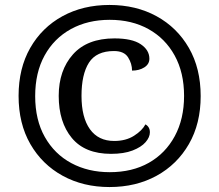

<svg xmlns="http://www.w3.org/2000/svg" viewBox="-20 -745 885 775"><path d="M422 10Q316 10 233 -35.5Q150 -81 102.5 -163.5Q55 -246 55 -358Q55 -469 102 -551.5Q149 -634 232 -679.5Q315 -725 422 -725Q529 -725 612 -679.5Q695 -634 742.5 -551.5Q790 -469 790 -357Q790 -246 742.5 -163.5Q695 -81 612 -35.5Q529 10 422 10ZM428 -124Q323 -124 270 -188Q217 -252 217 -358Q217 -461 274.5 -525.5Q332 -590 442 -590Q513 -590 548 -566.5Q583 -543 583 -508Q583 -486 562.5 -473Q542 -460 513 -460Q513 -488 497 -513.5Q481 -539 440 -539Q369 -539 339 -492Q309 -445 309 -358Q309 -271 343 -223.5Q377 -176 441 -176Q488 -176 521 -197Q554 -218 567 -243Q585 -233 585 -211Q585 -191 567.5 -171Q550 -151 515 -137.5Q480 -124 428 -124ZM423 -50Q514 -50 581 -88Q648 -126 685.5 -195.5Q723 -265 723 -358Q723 -452 685 -521Q647 -590 579.5 -627.5Q512 -665 423 -665Q334 -665 266 -627.5Q198 -590 160 -521Q122 -452 122 -357Q122 -261 161 -192Q200 -123 268 -86.5Q336 -50 423 -50Z"/></svg>

Font: Noto Naskh Arabic
Style: Bold
Weight: 700
Designer: Monotype Design Team, David Williams, Mohamad Dakak and Nizar Qandah
Foundry: Monotype Imaging Inc.
Version: Version 2.016